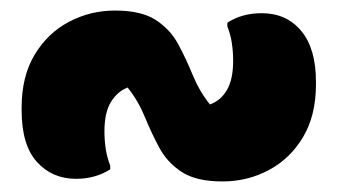

<svg xmlns="http://www.w3.org/2000/svg" viewBox="-20 -482 640 364"><path d="M402 -138Q352 -138 324.5 -156Q297 -174 282 -202Q267 -230 254.5 -260.5Q242 -291 222 -316Q203 -309 190.5 -289Q178 -269 178 -233Q178 -216 180.5 -199.5Q183 -183 189 -168V-161Q161 -143 124 -143Q79 -143 50 -175Q21 -207 21 -273V-278Q21 -337 45.5 -378Q70 -419 110.5 -440.5Q151 -462 198 -462Q248 -462 275.5 -444Q303 -426 318 -398Q333 -370 345.5 -339.5Q358 -309 378 -284Q398 -291 410 -311Q422 -331 422 -367Q422 -384 419.5 -400.5Q417 -417 411 -432V-439Q439 -457 476 -457Q523 -457 551 -423.5Q579 -390 579 -327V-322Q579 -263 554.5 -222Q530 -181 489.5 -159.5Q449 -138 402 -138Z"/></svg>

Font: Recursive Sn Csl St XBd
Style: Regular
Weight: 800
Version: Version 1.085;hotconv 1.1.0;makeotfexe 2.6.0; ttfautohint (v